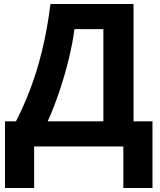

<svg xmlns="http://www.w3.org/2000/svg" viewBox="-20 -734 804 962"><path d="M649 -714V-126H744V208H598V0H151V208H5V-126H60Q98 -200 131 -286Q164 -372 190 -477Q216 -582 233 -714ZM498 -588H353Q344 -518 324.5 -438Q305 -358 278 -277.5Q251 -197 219 -126H498Z"/></svg>

Font: Noto Sans
Style: Bold
Weight: 700
Designer: Monotype Design Team
Foundry: Monotype Imaging Inc.
Version: Version 2.000;GOOG;noto-source:20170915:90ef993387c0; ttfaut